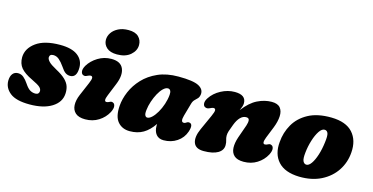

<svg xmlns="http://www.w3.org/2000/svg" viewBox="-74 -1064 2771 1428"><g transform="rotate(15 1312.0 -349.5)"><path d="M221.5 -76.5Q236.5 -76.5 243.8 -84.2Q251 -92 251 -103.5Q251 -119.5 236.2 -133.2Q221.5 -147 172 -170.5Q110.5 -199.5 83.8 -231.5Q57 -263.5 57.5 -313.5Q59.5 -381.5 123.8 -428Q188 -474.5 307.5 -474.5Q398 -474.5 443.5 -440Q489 -405.5 489 -347.5Q489 -270.5 437 -270.5Q416.5 -270.5 400.2 -282Q384 -293.5 364 -324Q343.5 -353.5 323.2 -370.8Q303 -388 278.5 -388Q249 -388 249 -361.5Q250 -347.5 265.8 -330.8Q281.5 -314 326 -290Q374.5 -264 399.5 -239.5Q424.5 -215 432.8 -189Q441 -163 439 -133Q435 -67 371.2 -27.2Q307.5 12.5 201 12.5Q96.5 12.5 49.8 -24.8Q3 -62 3 -117.5Q3.5 -152 18.5 -171Q33.5 -190 59.5 -190Q84.5 -190 103.2 -174.2Q122 -158.5 140 -131.5Q161.5 -99 180.5 -87.8Q199.5 -76.5 221.5 -76.5Z M732.5 -515Q680 -515 653 -539.2Q626 -563.5 625.5 -599Q625.5 -628 642.8 -653.8Q660 -679.5 692.8 -696Q725.5 -712.5 771 -712.5Q823.5 -712.5 848.8 -687.2Q874 -662 874 -625Q874 -581 836 -548Q798 -515 732.5 -515ZM746 -204.5Q724.5 -153 749 -153Q759 -153 772 -160Q786 -168 797.5 -161.5Q810 -157 813 -138.5Q816 -120 801 -90Q776.5 -44 731.5 -15.8Q686.5 12.5 629 12.5Q578.5 12.5 553.5 -10Q528.5 -32.5 526.8 -70Q525 -107.5 544 -152L588 -255Q601.5 -286.5 600.2 -299.2Q599 -312 585.5 -312Q577 -312 560.5 -304Q544 -295 531.5 -301Q518 -305.5 514.8 -324.5Q511.5 -343.5 527.5 -372Q553 -414.5 600.2 -443.5Q647.5 -472.5 703.5 -472.5Q775 -472.5 795.5 -424Q816 -375.5 785 -300.5Z M1332.5 -204.5Q1318 -152.5 1344 -152.5Q1351.5 -152.5 1356 -155Q1360.5 -157.5 1367.5 -162Q1378.5 -168 1388.5 -164Q1401 -161.5 1404.2 -146Q1407.5 -130.5 1397.5 -99.5Q1380 -48 1335.2 -18Q1290.5 12 1232.5 12Q1195 12 1175 -12.5Q1155 -37 1155 -79Q1155 -86 1155.5 -93Q1119 -39 1075 -13.5Q1031 12 972 12Q913 12 879 -28.2Q845 -68.5 851.5 -152Q855.5 -205.5 879.5 -262Q903.5 -318.5 948.8 -366.8Q994 -415 1061 -444.8Q1128 -474.5 1218.5 -474.5Q1333 -474.5 1375.5 -451.8Q1418 -429 1413 -389Q1410 -367.5 1399.5 -356.8Q1389 -346 1377.5 -334.8Q1366 -323.5 1360 -301.5ZM1052 -172.5Q1048.5 -143 1055 -131.2Q1061.5 -119.5 1072 -119.5Q1088.5 -119.5 1107.8 -137.8Q1127 -156 1144.5 -186.2Q1162 -216.5 1174.2 -253.2Q1186.5 -290 1189.5 -326.5Q1191.5 -346.5 1185 -358Q1178.5 -369.5 1165.5 -369.5Q1148 -369.5 1129.2 -351.2Q1110.5 -333 1094.5 -303.5Q1078.5 -274 1067 -239.5Q1055.5 -205 1052 -172.5Z M1472 -304Q1456 -309 1453.8 -329Q1451.5 -349 1467.5 -373.5Q1496.5 -418 1547.8 -445.2Q1599 -472.5 1653 -472.5Q1739.5 -472.5 1739.5 -408.5Q1739.5 -396 1734.8 -381.5Q1730 -367 1722.5 -351.5Q1773.5 -418.5 1828.2 -445.5Q1883 -472.5 1937.5 -472.5Q1984 -472.5 2003.8 -448.2Q2023.5 -424 2021.5 -383.5Q2019.5 -343 2000.5 -294.5L1964.5 -204.5Q1944.5 -153 1969 -153Q1978.5 -153 1992 -160Q2006 -168 2017.5 -161.5Q2030 -157 2033 -138.5Q2036 -120 2021 -90Q1996.5 -44 1951.5 -15.8Q1906.5 12.5 1849 12.5Q1798.5 12.5 1775 -9.8Q1751.5 -32 1750 -69.2Q1748.5 -106.5 1764 -152L1800 -254Q1808.5 -279.5 1806.5 -296.2Q1804.5 -313 1783 -313Q1758.5 -313 1738.2 -292.2Q1718 -271.5 1703.5 -233.5Q1689.5 -197.5 1683.5 -178.5Q1677.5 -159.5 1677.5 -143.5Q1677.5 -126 1683 -109.5Q1688.5 -93 1688.5 -72Q1688.5 -32.5 1650.5 -10Q1612.5 12.5 1541.5 12.5Q1479 12.5 1463.5 -29.8Q1448 -72 1478.5 -139.5L1531 -255.5Q1547 -290.5 1545.8 -303.5Q1544.5 -316.5 1530.5 -316.5Q1522 -316.5 1503 -307Q1485.5 -298.5 1472 -304Z M2397 -474.5Q2509.5 -472.5 2561.5 -414.5Q2613.5 -356.5 2606 -261.5Q2600.5 -184 2559.2 -121.2Q2518 -58.5 2446 -22Q2374 14.5 2276.5 12.5Q2165.5 9.5 2113.8 -47.8Q2062 -105 2071 -199Q2076.5 -273.5 2112.8 -336.8Q2149 -400 2219.2 -438Q2289.5 -476 2397 -474.5ZM2304.5 -87.5Q2324 -86.5 2342.8 -113Q2361.5 -139.5 2376 -184.5Q2390.5 -229.5 2397 -283Q2404 -335 2397.2 -353.8Q2390.5 -372.5 2372.5 -374Q2350.5 -375.5 2330.2 -345.2Q2310 -315 2295.5 -268.2Q2281 -221.5 2276 -173.5Q2270.5 -125.5 2279.2 -107Q2288 -88.5 2304.5 -87.5Z"/></g></svg>

Font: Fraunces 72pt S100 Black
Style: Italic
Weight: 900
Italic angle: -16°
Version: Version 1.000; ttfautohint (v1.8.3)